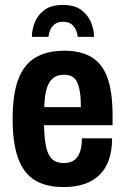

<svg xmlns="http://www.w3.org/2000/svg" viewBox="-20 -744 506 776"><path d="M237 12Q166 12 120.5 -16Q75 -44 53 -105Q31 -166 31 -263Q31 -363 54 -423.5Q77 -484 123.5 -511.5Q170 -539 240 -539Q305 -539 348.5 -514Q392 -489 413.5 -431.5Q435 -374 435 -276V-238H158Q159 -186 166 -152Q173 -118 190 -101.5Q207 -85 238 -85Q255 -85 268.5 -90.5Q282 -96 291.5 -108Q301 -120 306 -139.5Q311 -159 311 -185H433Q433 -135 420 -98Q407 -61 381.5 -36.5Q356 -12 320 0Q284 12 237 12ZM159 -311H307Q307 -347 303 -371.5Q299 -396 291.5 -412Q284 -428 270.5 -435Q257 -442 238 -442Q210 -442 193 -427Q176 -412 168 -383.5Q160 -355 159 -311ZM234 -724Q281 -724 308 -704Q335 -684 347.5 -654.5Q360 -625 360 -595H294Q293 -609 287 -623Q281 -637 268.5 -646.5Q256 -656 234 -656Q214 -656 201.5 -646.5Q189 -637 183 -623Q177 -609 176 -595H109Q109 -625 121 -654.5Q133 -684 160 -704Q187 -724 234 -724Z"/></svg>

Font: Archivo Condensed
Style: Bold
Weight: 700
Width: 3
Designer: Hector Gatti
Foundry: Omnibus-Type
Version: Version 2.001